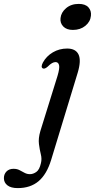

<svg xmlns="http://www.w3.org/2000/svg" viewBox="-137 -717 487 985"><path d="M237 -563.5Q204.5 -563.5 187.5 -581.2Q170.5 -599 173.5 -624Q176.5 -653.5 202.2 -675.2Q228 -697 267 -697Q301 -697 316.8 -679.2Q332.5 -661.5 329.5 -636Q326.5 -605.5 300.8 -584.5Q275 -563.5 237 -563.5ZM261.5 -343.5 125.5 103Q103 177 61 212.5Q19 248 -46 248Q-81 248 -99 233.8Q-117 219.5 -117 197Q-117 176.5 -103.8 162.8Q-90.5 149 -67.5 149Q-50 149 -37 155.8Q-24 162.5 -11.2 169.5Q1.5 176.5 16.5 176.5Q33 176.5 49.2 165.2Q65.5 154 73 120Q78.5 98.5 72.5 74.8Q66.5 51 62.8 22Q59 -7 70 -44.5L158 -327.5Q170 -367.5 166 -383Q162 -398.5 148 -398.5Q139.5 -398.5 130 -393.2Q120.5 -388 107.5 -375Q92 -361.5 83 -366Q70.5 -372 83 -396Q101 -429 134.2 -448.5Q167.5 -468 207.5 -468Q251.5 -468 266 -437.2Q280.5 -406.5 261.5 -343.5Z"/></svg>

Font: Fraunces 9pt S000
Style: Italic
Weight: 400
Italic angle: -16°
Version: Version 1.000; ttfautohint (v1.8.3)